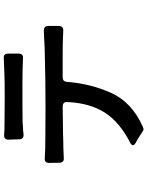

<svg xmlns="http://www.w3.org/2000/svg" viewBox="101 -874 797 1040"><g transform="rotate(-90 500.0 -353.5)"><path d="M332 -628Q314 -628 293 -625Q267 -623 266 -647L264 -707Q264 -732 290 -730Q317 -728 360 -728Q404 -727 489 -727Q587 -727 629 -729L654 -730Q665 -730 705 -732Q717 -733 723.5 -727.5Q730 -722 730 -710V-651Q730 -626 705 -628Q642 -631 561 -631H456Q388 -631 356 -630ZM880 -493V-433Q878 -408 854 -410Q789 -413 734 -413H601Q579 -413 577 -390Q567 -259 516 -148Q465 -37 334 21Q324 25 320 25Q314 25 296 12Q266 -8 248 -17Q234 -25 234 -32Q234 -41 247 -47Q360 -105 411 -185.5Q462 -266 468 -388Q469 -400 462.5 -406.5Q456 -413 444 -413L292 -411Q273 -411 263 -410Q225 -410 165 -407Q141 -405 139 -429Q139 -469 138 -487Q138 -512 164 -510Q214 -507 261 -507Q327 -506 437 -506Q594 -506 734 -510Q755 -510 806 -513Q817 -513 853 -515Q878 -516 880 -493Z"/></g></svg>

Font: Shippori Gochic B2 Bold
Style: Regular
Weight: 700
Designer: FONTDASU
Foundry: FONTDASU / Google Inc. / but / Adobe
Version: Version 1.130